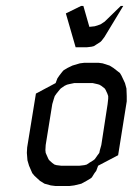

<svg xmlns="http://www.w3.org/2000/svg" viewBox="-20 -622 461 642"><path d="M69.8 -110.8 70.8 -128.9 100.1 -309.1 166 -344.2 171.9 -359.9 178.2 -369.1 188 -381.8 192.9 -387.2 206.1 -395 222.2 -402.8 247.1 -410.2 262.2 -412.1H309.1L323.2 -410.2L346.2 -402.8L358.9 -395L380.9 -377.9L386.2 -369.1L397.9 -344.2L402.8 -326.2L403.8 -300.8V-283.2L375 -103L308.1 -67.9L301.8 -50.8L295.9 -43L287.1 -28.8L282.2 -24.9L269 -17.1L252 -7.8L228 -2L211.9 0H166L149.9 -2L128.9 -7.8L113.8 -17.1L95.2 -34.2L87.9 -43L77.1 -67.9L71.8 -85.9ZM131.8 -120.1 132.8 -110.8 136.2 -103 142.1 -89.8 145 -85.9 154.8 -77.1 162.1 -71.8 168.9 -69.8 184.1 -67.9H246.1L262.2 -69.8L270 -71.8L277.8 -77.1L292 -85.9L296.9 -89.8L306.2 -103L312 -110.8L314 -120.1L318.8 -137.2L339.8 -273.9L341.8 -292V-300.8L338.9 -309.1L333 -321.8L330.1 -326.2L318.8 -335L312 -338.9L305.2 -340.8L290 -344.2H228L211.9 -340.8L204.1 -338.9L195.8 -335L183.1 -326.2L179.2 -321.8L168.9 -309.1L163.1 -300.8L160.2 -292L154.8 -273.9L132.8 -137.2ZM200.2 -577.1 251 -602.1H258.8L278.8 -532.2L296.9 -534.2L312 -539.1L316.9 -541L330.1 -549.8L383.8 -602.1H392.1L329.1 -498L319.8 -485.8L315.9 -481.9L300.8 -472.2L293.9 -467.8L286.1 -465.8L270 -463.9H232.9Z"/></svg>

Font: Petahja
Style: Italic
Weight: 400
Designer: T. Christopher White
Version: Version 1.1